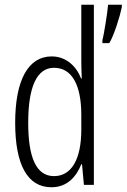

<svg xmlns="http://www.w3.org/2000/svg" viewBox="-20 -780 534 810"><path d="M197 10C264 10 302 -35 323 -87H326L334 0H376V-760H323V-520C323 -498 324 -476 325 -449H322C303 -499 260 -542 198 -542C100 -542 44 -444 44 -262C44 -85 96 10 197 10ZM494 -750V-760H436C434 -731 418 -630 412 -611V-598H441C461 -630 486 -711 494 -750ZM208 -37C132 -37 99 -117 99 -262C99 -413 135 -494 208 -494C283 -494 323 -422 323 -295V-233C323 -109 282 -37 208 -37Z"/></svg>

Font: Noto Sans Lao Looped ExtraCondensed Light
Style: Regular
Weight: 300
Width: 2
Designer: Mark Frömberg, Ben Mitchell
Foundry: The Fontpad Ltd
Version: Version 1.002